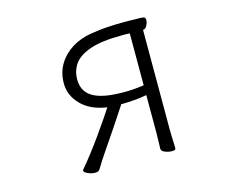

<svg xmlns="http://www.w3.org/2000/svg" viewBox="-101 -851 1202 1007"><g transform="rotate(-15 500.0 -347.0)"><path d="M662 -309Q599 -297 523 -297Q489 -245 452 -189.5Q415 -134 381 -85Q365 -62 349 -37Q333 -12 323 5Q317 15 298 15Q279 15 259 6Q239 -3 239 -12Q239 -13 241 -17Q267 -47 297 -86Q327 -125 356 -165.5Q385 -206 409 -241.5Q433 -277 448 -300Q359 -313 309.5 -363.5Q260 -414 260 -480Q260 -538 287 -583Q314 -628 361 -657.5Q408 -687 469 -696Q516 -704 559 -706.5Q602 -709 641 -709H669Q717 -709 736.5 -708Q756 -707 760 -703Q764 -699 764 -689Q764 -676 755.5 -660Q747 -644 735 -644H734V-106Q734 -75 735.5 -46Q737 -17 737 0Q737 10 716 10Q699 10 679.5 2.5Q660 -5 660 -18Q660 -30 661 -55.5Q662 -81 662 -107ZM662 -644Q652 -645 642 -645Q632 -645 621 -645Q509 -645 446 -623Q383 -601 358 -564.5Q333 -528 333 -482Q333 -419 380 -388.5Q427 -358 521 -355Q529 -355 537 -354.5Q545 -354 552 -354Q580 -354 606 -356Q632 -358 662 -362Z"/></g></svg>

Font: Moon Stars Kai HW
Style: Regular
Weight: 400
Designer: GuiWonder
Version: Version 1.101